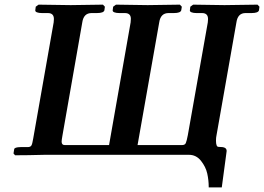

<svg xmlns="http://www.w3.org/2000/svg" viewBox="-20 -667 1136 826"><path d="M334 -570.8 249 -85.9Q245.1 -64 245.1 -58.1Q245.1 -43 257.8 -43H449.2L542 -570.8Q542 -573.7 542.5 -578.9Q543 -584 543 -585.9Q543 -610.8 517.1 -610.8H493.2Q480 -610.8 471.9 -614Q463.9 -617.2 464.8 -623L466.8 -638.2L479 -647Q576.2 -645 615.2 -645L753.9 -647L762.2 -638.2L759.8 -623Q756.8 -610.8 728 -610.8H705.1Q670.9 -610.8 665 -570.8L571.8 -43H764.2Q775.4 -43 779.3 -51.5Q783.2 -60.1 788.1 -85.9L874 -570.8Q875 -576.7 875 -585Q875 -610.8 849.1 -610.8H825.2Q812 -610.8 804 -614Q795.9 -617.2 796.9 -623L798.8 -638.2L811 -647Q908.2 -645 945.8 -645L1087.9 -647L1096.2 -638.2L1094.2 -623Q1091.3 -610.8 1062 -610.8H1036.1Q1002.9 -610.8 997.1 -570.8L911.1 -83Q909.2 -75.2 909.2 -62Q909.2 -35.2 919.9 -35.2Q939.9 -35.2 947.5 -31Q955.1 -26.9 955.1 -17.1Q955.1 -16.1 954.6 -14.2Q954.1 -12.2 954.1 -9.8L934.1 139.2H877.9V136.2Q877.9 108.4 871.6 79.6Q865.2 50.8 844.7 24.9Q824.2 -1 793 -1H171.9Q97.7 1 44.9 1L38.1 -6.8L41 -24.9Q42 -33.7 68.8 -34.2H99.1Q110.4 -34.2 114.7 -40.5Q119.1 -46.9 123 -71.8L210.9 -570.8Q211.9 -576.7 211.9 -585Q211.9 -610.8 186 -610.8H160.2Q147 -610.8 138.9 -614Q130.9 -617.2 131.8 -623L133.8 -638.2L146 -647Q245.1 -645 284.2 -645L422.9 -647L431.2 -638.2L429.2 -623Q426.3 -610.8 397 -610.8H374Q339.8 -610.8 334 -570.8Z"/></svg>

Font: Linux Libertine O
Style: Semibold Italic
Weight: 600
Italic angle: -11.5°
Designer: Philipp H. Poll
Foundry: Philipp H. Poll
Version: Version 5.1.2